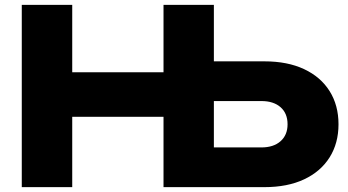

<svg xmlns="http://www.w3.org/2000/svg" viewBox="-20 -770 1433 790"><path d="M652.8 0V-750H860V-70.2L766.8 -163.4H1055.6Q1105.6 -163.4 1134.4 -189Q1163.2 -214.6 1163.2 -258.6Q1163.2 -303.6 1134.4 -328.9Q1105.6 -354.2 1055.6 -354.2H748.8V-517.6H1067.8Q1163 -517.6 1231.3 -485.5Q1299.6 -453.4 1336.2 -395.1Q1372.8 -336.8 1372.8 -258.6Q1372.8 -180.8 1336.2 -122.5Q1299.6 -64.2 1231.3 -32.1Q1163 0 1067.8 0ZM69.6 0V-750H277.2V0ZM185.6 -289.4V-472.6H738.6V-289.4Z"/></svg>

Font: Unbounded
Style: Regular
Weight: 400
Designer: Luke Prowse, Jean-Baptiste Morizot, Fátima Lázaro, Florian Runge
Foundry: NaN
Version: Version 1.701;gftools[0.9.28.dev5+ged2979d]